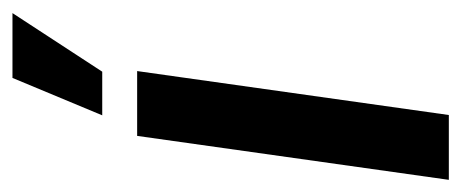

<svg xmlns="http://www.w3.org/2000/svg" viewBox="-246 -504 740 308"><g transform="rotate(-90 124.0 -350.0)"><path d="M60 -500H164L93.5 0H-10.5ZM93 -556 153 -700H257L163 -556Z"/></g></svg>

Font: Urbanist SemiBold
Style: Italic
Weight: 600
Italic angle: -8°
Designer: Corey Hu
Foundry: Corey Hu
Version: Version 1.321; ttfautohint (v1.8.4.7-5d5b)